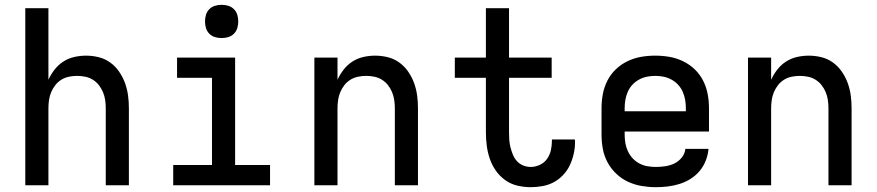

<svg xmlns="http://www.w3.org/2000/svg" viewBox="-20 -769 3640 797"><path d="M85 0V-735H181V-438Q191 -460 206.5 -480Q222 -500 243 -513.5Q264 -527 288.5 -532.5Q313 -538 337 -538Q364 -538 390 -531.5Q416 -525 437.5 -509.5Q459 -494 474.5 -471.5Q490 -449 499 -424Q508 -399 511.5 -373Q515 -347 515 -320V0H419V-320Q419 -337 416.5 -354Q414 -371 407.5 -386.5Q401 -402 390.5 -415.5Q380 -429 365.5 -438Q351 -447 334 -450.5Q317 -454 300 -454Q283 -454 266 -450.5Q249 -447 234.5 -438Q220 -429 209.5 -415.5Q199 -402 192.5 -386.5Q186 -371 183.5 -354Q181 -337 181 -320V0Z M699 0V-84H860V-446H715V-530H956V-84H1101V0ZM900 -611Q886 -611 872.5 -615Q859 -619 849 -629Q839 -639 835 -652.5Q831 -666 831 -680Q831 -694 835 -707.5Q839 -721 849 -731Q859 -741 872.5 -745Q886 -749 900 -749Q914 -749 927.5 -745Q941 -741 951 -731Q961 -721 965 -707.5Q969 -694 969 -680Q969 -666 965 -652.5Q961 -639 951 -629Q941 -619 927.5 -615Q914 -611 900 -611Z M1285 0V-530H1381V-438Q1391 -460 1406.5 -480Q1422 -500 1443 -513.5Q1464 -527 1488.5 -532.5Q1513 -538 1537 -538Q1564 -538 1590 -531.5Q1616 -525 1637.5 -509.5Q1659 -494 1674.5 -471.5Q1690 -449 1699 -424Q1708 -399 1711.5 -373Q1715 -347 1715 -320V0H1619V-320Q1619 -337 1616.5 -354Q1614 -371 1607.5 -386.5Q1601 -402 1590.5 -415.5Q1580 -429 1565.5 -438Q1551 -447 1534 -450.5Q1517 -454 1500 -454Q1483 -454 1466 -450.5Q1449 -447 1434.5 -438Q1420 -429 1409.5 -415.5Q1399 -402 1392.5 -386.5Q1386 -371 1383.5 -354Q1381 -337 1381 -320V0Z M2183 8Q2155 8 2127.5 1.5Q2100 -5 2077 -21.5Q2054 -38 2038 -61Q2022 -84 2013 -110.5Q2004 -137 2000.5 -164.5Q1997 -192 1997 -220V-446H1868V-530H1997V-735H2093V-530H2270V-446H2093V-220Q2093 -204 2094 -188.5Q2095 -173 2099 -157.5Q2103 -142 2109 -127Q2115 -112 2126 -100Q2137 -88 2152 -82Q2167 -76 2183 -76Q2202 -76 2220.5 -84.5Q2239 -93 2250.5 -109Q2262 -125 2266.5 -144.5Q2271 -164 2271 -184Q2271 -185 2271 -187Q2271 -189 2271 -190H2366Q2367 -187 2367 -184.5Q2367 -182 2367 -179Q2367 -155 2361.5 -130.5Q2356 -106 2345.5 -83.5Q2335 -61 2317.5 -42.5Q2300 -24 2278.5 -12.5Q2257 -1 2232 3.5Q2207 8 2183 8Z M2702 8Q2673 8 2643.5 3Q2614 -2 2587 -14.5Q2560 -27 2538 -48Q2516 -69 2502 -95Q2488 -121 2482.5 -150.5Q2477 -180 2477 -210V-320Q2477 -350 2482.5 -379Q2488 -408 2501.5 -434.5Q2515 -461 2536.5 -481.5Q2558 -502 2585 -515Q2612 -528 2641 -533Q2670 -538 2700 -538Q2730 -538 2759 -533Q2788 -528 2815 -515Q2842 -502 2863.5 -481.5Q2885 -461 2898.5 -434.5Q2912 -408 2917.5 -379Q2923 -350 2923 -320V-223H2573V-210Q2573 -192 2576 -174.5Q2579 -157 2586.5 -141Q2594 -125 2606 -112Q2618 -99 2634 -90.5Q2650 -82 2667.5 -79Q2685 -76 2702 -76Q2722 -76 2742 -79Q2762 -82 2779.5 -90.5Q2797 -99 2810 -115Q2823 -131 2825 -151H2921Q2919 -126 2909.5 -102Q2900 -78 2884 -59Q2868 -40 2846.5 -26.5Q2825 -13 2801 -5.5Q2777 2 2752 5Q2727 8 2702 8ZM2573 -307H2827V-320Q2827 -338 2824 -355Q2821 -372 2814 -388Q2807 -404 2795 -417Q2783 -430 2767.5 -438.5Q2752 -447 2735 -450.5Q2718 -454 2700 -454Q2682 -454 2665 -450.5Q2648 -447 2632.5 -438.5Q2617 -430 2605 -417Q2593 -404 2586 -388Q2579 -372 2576 -355Q2573 -338 2573 -320Z M3085 0V-530H3181V-438Q3191 -460 3206.5 -480Q3222 -500 3243 -513.5Q3264 -527 3288.5 -532.5Q3313 -538 3337 -538Q3364 -538 3390 -531.5Q3416 -525 3437.5 -509.5Q3459 -494 3474.5 -471.5Q3490 -449 3499 -424Q3508 -399 3511.5 -373Q3515 -347 3515 -320V0H3419V-320Q3419 -337 3416.5 -354Q3414 -371 3407.5 -386.5Q3401 -402 3390.5 -415.5Q3380 -429 3365.5 -438Q3351 -447 3334 -450.5Q3317 -454 3300 -454Q3283 -454 3266 -450.5Q3249 -447 3234.5 -438Q3220 -429 3209.5 -415.5Q3199 -402 3192.5 -386.5Q3186 -371 3183.5 -354Q3181 -337 3181 -320V0Z"/></svg>

Font: Iosevka Curly Medium Extended
Style: Regular
Weight: 500
Width: 7
Monospace: yes
Designer: Belleve Invis
Foundry: Belleve Invis
Version: Version 11.1.0; ttfautohint (v1.8.3)